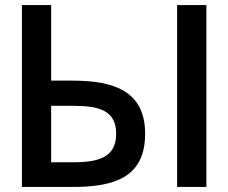

<svg xmlns="http://www.w3.org/2000/svg" viewBox="-20 -742 906 762"><path d="M271 -322C375 -322 441 -303 441 -211C441 -119 374 -98 271 -98H183V-322ZM268 0C432 0 556 -37 556 -211C556 -379 435 -422 268 -422H183V-722H67V0ZM799 0V-722H683V0Z"/></svg>

Font: Perun Medium
Style: Regular
Weight: 500
Foundry: Copyright (c) Stefan Peev, Context Ltd, 2016
Version: Version 1.089